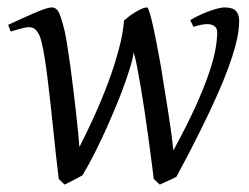

<svg xmlns="http://www.w3.org/2000/svg" viewBox="-20 -477 670 517"><path d="M624 -419.9Q624 -406.7 621.6 -389.6Q619.1 -372.6 612.5 -348.6Q606 -324.7 594.2 -292.7Q582.5 -260.7 563.7 -218.5Q544.9 -176.3 518.3 -122.6Q491.7 -68.8 455.1 -1Q450.7 1.5 445.1 4.2Q439.5 6.8 433.1 9.5Q426.8 12.2 420.9 15.1Q415 18.1 410.2 20L394 4.9Q390.6 -22.5 386.5 -54.4Q382.3 -86.4 377.7 -119.4Q373 -152.3 368.2 -184.8Q363.3 -217.3 358.4 -246.1Q353.5 -274.9 348.9 -298.3Q344.2 -321.8 339.8 -336.9Q339.4 -326.7 333.5 -305.9Q327.6 -285.2 317.9 -257.3Q308.1 -229.5 294.9 -197.3Q281.7 -165 266.6 -131.3Q251.5 -97.7 235.1 -65.2Q218.8 -32.7 202.1 -4.9Q197.8 -2.4 191.7 0.7Q185.5 3.9 178.7 7.6Q171.9 11.2 165.3 14.6Q158.7 18.1 153.8 20L138.2 4.9Q134.8 -22.5 131.1 -55.9Q127.4 -89.4 123.8 -124.8Q120.1 -160.2 116.2 -195.8Q112.3 -231.4 108.4 -263.2Q104.5 -294.9 100.3 -321Q96.2 -347.2 91.8 -363.8Q88.9 -377 84.7 -384.8Q80.6 -392.6 75.9 -397Q71.3 -401.4 66.4 -402.6Q61.5 -403.8 57.1 -403.8Q52.7 -403.8 44.9 -402.1Q37.1 -400.4 28.8 -397.9Q19.5 -395.5 8.8 -392.1L2 -410.2Q22.5 -419.4 41 -428Q59.6 -436.5 74.7 -442.9Q89.8 -449.2 101.3 -453.1Q112.8 -457 119.1 -457Q132.8 -457 139.6 -441.2Q146.5 -425.3 154.8 -390.1Q157.7 -376.5 161.6 -351.8Q165.5 -327.1 169.7 -296.9Q173.8 -266.6 177.7 -233.6Q181.6 -200.7 185.1 -170.9Q188.5 -141.1 190.7 -117.2Q192.9 -93.3 193.8 -81.1Q213.4 -119.1 233.9 -164.3Q254.4 -209.5 271.5 -255.4Q288.6 -301.3 300 -344.5Q311.5 -387.7 314 -421.9Q321.3 -428.2 329.8 -434.6Q338.4 -440.9 346.9 -445.8Q355.5 -450.7 363 -453.9Q370.6 -457 376 -457Q377.9 -457 380.9 -449Q383.8 -440.9 387.2 -427.7Q390.6 -414.6 394.3 -397.2Q397.9 -379.9 401.4 -361.8L408.2 -325.7Q411.6 -307.6 414.1 -293Q417.5 -270 422.1 -242.2Q426.8 -214.4 431.4 -185.1Q436 -155.8 440.2 -126.5Q444.3 -97.2 446.8 -71.8Q483.4 -139.2 506.6 -190.4Q529.8 -241.7 542.7 -280Q555.7 -318.4 560.3 -345Q564.9 -371.6 564.9 -390.1Q564.9 -400.4 557.9 -406.2Q550.8 -412.1 538.1 -412.1Q531.2 -412.1 521.5 -410.2Q511.7 -408.2 501 -404.8L492.2 -422.9Q508.8 -432.6 523.9 -439.2Q539.1 -445.8 551 -449.7Q563 -453.6 571.3 -455.3Q579.6 -457 583 -457Q591.3 -457 598.6 -455.8Q606 -454.6 611.6 -450.7Q617.2 -446.8 620.6 -439.5Q624 -432.1 624 -419.9Z"/></svg>

Font: Gentium Plus APac
Style: Italic
Weight: 400
Italic angle: -8°
Designer: J. Victor Gaultney, Annie Olsen, Iska Routamaa, Becca Hirsbrunner
Foundry: SIL International
Version: Version 5.000